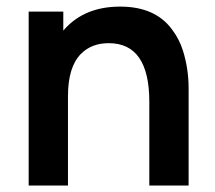

<svg xmlns="http://www.w3.org/2000/svg" viewBox="-20 -576 666 596"><path d="M565.5 0H443.5V-260Q443.5 -442 317.5 -442Q264.5 -442 231.5 -409Q191 -368.5 191 -277.5L119.5 -308Q119.5 -419 182 -487.2Q244.5 -555.5 353 -555.5Q462 -555.5 514 -484.5Q536.5 -455 548 -418.5Q565.5 -362.5 565.5 -301.5ZM191 0H69V-540H176.5V-372.5H191Z"/></svg>

Font: Vortex Mix
Style: Bold
Weight: 700
Designer: Mikhail Sharanda
Foundry: Mikhail Sharanda
Version: Version 4.504;Glyphs 3.1.2 (3151)